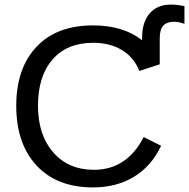

<svg xmlns="http://www.w3.org/2000/svg" viewBox="-20 -809 826 839"><path d="M387 -622Q273 -622 209.5 -549Q146 -476 146 -347Q146 -220 212 -144Q278 -67 391 -67Q534 -67 608 -210L684 -172Q642 -83 565.5 -36.5Q489 10 386 10Q229 10 140 -85.5Q51 -181 51 -347Q51 -511 140 -605Q228 -698 386 -698Q519 -698 601 -633V-645Q601 -712 634 -750.5Q667 -789 727 -789Q755 -789 786 -782V-705Q758 -714 743 -714Q708 -714 693 -696.5Q678 -679 678 -642V-528L589 -499Q565 -559 512.5 -590.5Q460 -622 387 -622Z"/></svg>

Font: Libra Sans
Style: Regular
Weight: 400
Foundry: Context Ltd
Version: Version 1.002